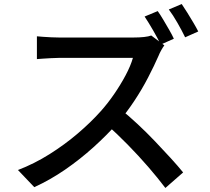

<svg xmlns="http://www.w3.org/2000/svg" viewBox="-20 -877 1040 952"><path d="M762 -822Q775 -804 790 -778.5Q805 -753 819.5 -728Q834 -703 842 -685L777 -656Q762 -687 739.5 -726Q717 -765 697 -795ZM881 -857Q894 -838 909.5 -813Q925 -788 939.5 -763.5Q954 -739 963 -721L898 -692Q882 -725 860 -763.5Q838 -802 817 -830ZM795 -652Q789 -645 780 -629Q771 -613 766 -600Q745 -552 714.5 -493Q684 -434 645.5 -376Q607 -318 565 -269Q510 -207 443.5 -147Q377 -87 303 -36Q229 15 150 51L69 -34Q150 -65 225.5 -112.5Q301 -160 366 -215.5Q431 -271 480 -326Q514 -364 546 -410.5Q578 -457 603 -504Q628 -551 639 -590Q630 -590 602 -590Q574 -590 535.5 -590Q497 -590 455.5 -590Q414 -590 375.5 -590Q337 -590 309 -590Q281 -590 272 -590Q253 -590 230.5 -588.5Q208 -587 189.5 -586Q171 -585 163 -584V-697Q173 -696 193 -694.5Q213 -693 235 -692Q257 -691 272 -691Q283 -691 311.5 -691Q340 -691 378.5 -691Q417 -691 459 -691Q501 -691 539 -691Q577 -691 605 -691Q633 -691 643 -691Q671 -691 694 -693.5Q717 -696 730 -701ZM578 -335Q618 -303 662 -262Q706 -221 748 -177Q790 -133 826.5 -93Q863 -53 888 -22L800 55Q763 6 715 -49.5Q667 -105 613 -160Q559 -215 505 -263Z"/></svg>

Font: Noto Sans SC Thin Medium
Style: Regular
Weight: 500
Version: Version 2.004-H2;hotconv 1.0.118;makeotfexe 2.5.65603